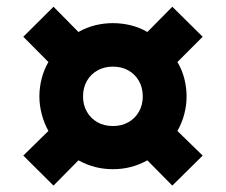

<svg xmlns="http://www.w3.org/2000/svg" viewBox="-20 -604 688 585"><path d="M143 -38.5 51 -130 127.5 -205Q114 -229.5 107 -256.8Q100 -284 100 -310Q100 -337.5 107 -364.8Q114 -392 127.5 -415L51 -492L143 -583.5L219 -506.5Q243.5 -520.5 270 -527Q296.5 -533.5 324 -533.5Q351.5 -533.5 378.2 -527Q405 -520.5 429 -506.5L505 -583.5L597.5 -492L520.5 -415Q534.5 -392 541.5 -364.8Q548.5 -337.5 548.5 -310Q548.5 -283.5 541.5 -256.5Q534.5 -229.5 520.5 -205L597.5 -130L505 -38.5L429 -115.5Q404.5 -102 378.5 -95.2Q352.5 -88.5 324 -88.5Q296 -88.5 269.8 -95.2Q243.5 -102 219 -115.5ZM324 -220Q350.5 -220 371 -231.5Q391.5 -243 403.2 -263.5Q415 -284 415 -310Q415 -337 403.2 -357.5Q391.5 -378 371 -389.5Q350.5 -401 324 -401Q298 -401 277.2 -389.5Q256.5 -378 244.8 -357.5Q233 -337 233 -310Q233 -284 244.8 -263.5Q256.5 -243 277 -231.5Q297.5 -220 324 -220Z"/></svg>

Font: Geologica Cursive ExtraBold
Style: Regular
Weight: 800
Designer: Sindre Bremnes, Frode Helland
Foundry: Monokrom Skriftforlag AS
Version: Version 1.010;gftools[0.9.28]